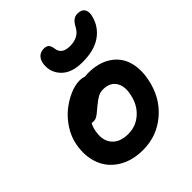

<svg xmlns="http://www.w3.org/2000/svg" viewBox="-216 -919 1067 1067"><g transform="rotate(-45 317.5 -385.0)"><path d="M398.9 -570.8Q314.9 -570.8 273.2 -612.3Q231.4 -653.8 236.8 -712.9Q240.2 -745.1 256.8 -761Q273.4 -776.9 298.8 -776.9Q318.8 -776.9 328.9 -766.8Q338.9 -756.8 341.8 -733.9Q347.7 -683.1 412.1 -683.1Q479 -683.1 506.8 -732.9Q520.5 -759.3 534.9 -770.8Q549.3 -782.2 568.8 -782.2Q601.1 -782.2 612.8 -762.2Q624.5 -742.2 615.2 -710Q598.1 -645.5 543.7 -608.2Q489.3 -570.8 398.9 -570.8ZM292 12.2Q205.1 12.2 144.3 -25.9Q83.5 -64 59.6 -128.9Q35.6 -193.8 50.8 -273.9Q60.5 -324.2 90.1 -369.6Q119.6 -415 157.7 -445.3Q195.8 -475.6 237.3 -493.4Q278.8 -511.2 314.9 -511.2Q333 -511.2 349.1 -504.9Q366.7 -506.8 376 -506.8Q457 -506.8 510.7 -472.4Q564.5 -438 583.5 -378.4Q602.5 -318.8 586.9 -242.2Q564 -127.4 481.9 -57.6Q399.9 12.2 292 12.2ZM179.2 -252.9Q165.5 -187 197.3 -147.9Q229 -108.9 295.9 -108.9Q356.4 -108.9 401.4 -149.2Q446.3 -189.5 459 -255.9Q471.2 -314 447.3 -348.9Q423.3 -383.8 372.1 -383.8Q348.6 -383.8 330.8 -374Q313 -364.3 283.2 -339.8Q276.9 -335 265.1 -324.7Q253.4 -314.5 249 -311.3Q244.6 -308.1 236.6 -303Q228.5 -297.9 221.7 -296.4Q214.8 -294.9 206.1 -294.9Q200.7 -294.9 194.8 -296.9Q183.6 -276.4 179.2 -252.9Z"/></g></svg>

Font: Shantell Sans Normal
Style: Italic
Weight: 600
Italic angle: -11.31°
Designer: Stephen Nixon, Anya Danilova, Shantell Martin
Foundry: Arrow Type
Version: Version 1.006;[559af2be0]